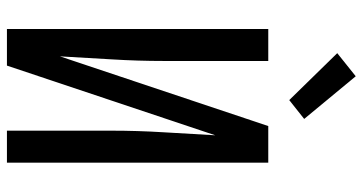

<svg xmlns="http://www.w3.org/2000/svg" viewBox="-260 -760 1021 540"><g transform="rotate(90 250.0 -490.5)"><path d="M62 0V-735H152V-441Q152 -368 147.5 -295Q143 -222 139 -149L335 -735H438V0H348V-294Q348 -367 352.5 -440Q357 -513 361 -586L165 0ZM262 -794 130 -929 195 -981 315 -836Z"/></g></svg>

Font: Iosevka Medium
Style: Regular
Weight: 500
Monospace: yes
Designer: Belleve Invis
Foundry: Belleve Invis
Version: Version 32.5.0; ttfautohint (v1.8.4)